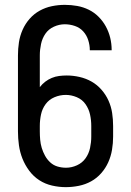

<svg xmlns="http://www.w3.org/2000/svg" viewBox="-20 -763 540 791"><path d="M251 8Q223 8 194.5 1.5Q166 -5 142 -20.5Q118 -36 100.5 -59.5Q83 -83 72.5 -109.5Q62 -136 58 -164.5Q54 -193 54 -222V-535Q54 -562 58 -588.5Q62 -615 73 -640Q84 -665 102 -685.5Q120 -706 143.5 -719Q167 -732 193.5 -737.5Q220 -743 247 -743Q273 -743 298 -738.5Q323 -734 345.5 -723Q368 -712 386 -694Q404 -676 416 -654Q428 -632 434 -607.5Q440 -583 440 -557Q440 -557 440 -556.5Q440 -556 440 -556H350Q350 -556 350 -556Q350 -556 350 -557Q350 -577 343.5 -597.5Q337 -618 323 -633.5Q309 -649 288.5 -656Q268 -663 247 -663Q224 -663 202 -653Q180 -643 167 -624Q154 -605 149 -581.5Q144 -558 144 -535V-404Q154 -417 166.5 -426.5Q179 -436 193.5 -442Q208 -448 223.5 -450Q239 -452 255 -452Q281 -452 307.5 -446Q334 -440 357 -427Q380 -414 398 -393.5Q416 -373 427 -348.5Q438 -324 442 -297.5Q446 -271 446 -244V-200Q446 -173 441.5 -146Q437 -119 426 -94.5Q415 -70 397 -49.5Q379 -29 355.5 -16Q332 -3 305 2.5Q278 8 251 8ZM252 -72Q275 -72 297 -82Q319 -92 332.5 -111Q346 -130 351 -153.5Q356 -177 356 -200V-244Q356 -268 351 -291Q346 -314 332.5 -333.5Q319 -353 296.5 -362.5Q274 -372 251 -372Q227 -372 204.5 -362.5Q182 -353 168 -334Q154 -315 149 -291.5Q144 -268 144 -244V-222Q144 -205 145.5 -187.5Q147 -170 152 -153.5Q157 -137 165.5 -121.5Q174 -106 187 -94Q200 -82 217 -77Q234 -72 252 -72Z"/></svg>

Font: iosevka_custom_sans_ss08 Md
Style: Regular
Weight: 500
Designer: Belleve Invis
Foundry: Belleve Invis
Version: Version 10.3.0; ttfautohint (v1.8.3)